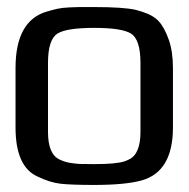

<svg xmlns="http://www.w3.org/2000/svg" viewBox="-20 -514 535 544"><path d="M470 -321V-153Q470 -28 382 -3Q336 10 247 10Q181 10 151 6.5Q121 3 86 -14Q24 -42 24 -153V-321Q24 -455 112 -481Q129 -486 142 -489Q155 -492 175.5 -493Q196 -494 204 -494Q212 -494 247 -494Q330 -494 365 -486Q373 -484 382 -481Q414 -471 430 -453.5Q446 -436 458 -402Q470 -369 470 -321ZM378 -140V-336Q378 -402 351 -419Q325 -435 247 -435Q169 -435 143 -419Q116 -402 116 -336V-140Q116 -77 149 -62Q163 -55 179 -52.5Q195 -50 205 -49.5Q215 -49 247 -49Q310 -49 333 -57Q339 -59 345 -62Q378 -77 378 -140Z"/></svg>

Font: Gamestation Display
Style: Regular
Weight: 400
Designer: Jonas Hecksher
Foundry: Jonas Hecksher, Playtypeª, e-types AS
Version: Version 1.003